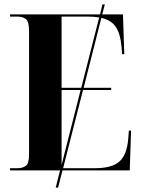

<svg xmlns="http://www.w3.org/2000/svg" viewBox="-20 -780 650 879"><path d="M26 0V-10H61Q83 -10 98 -20.5Q113 -31 113 -73V-637Q113 -681 98.5 -692.5Q84 -704 61 -704H26V-714H438L449 -760H460L448 -714H543L549 -532H539L536 -569Q531 -626 510 -657Q489 -688 444 -698L363 -378H489V-368H360L269 -10H415Q492 -10 526.5 -40.5Q561 -71 567 -144L570 -182H580L574 0H266L246 79H235L255 0ZM262 -378H352L434 -700Q412 -704 384 -704H262ZM262 -368V-25L349 -368Z"/></svg>

Font: Noto Serif Display SemiCondensed
Style: Bold
Weight: 700
Width: 4
Designer: Monotype Design Team
Foundry: Monotype Imaging Inc.
Version: Version 2.009